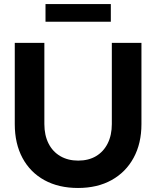

<svg xmlns="http://www.w3.org/2000/svg" viewBox="-20 -910 765 940"><path d="M362 10.3Q267.3 10.3 197.6 -27.9Q128 -66.1 90.1 -136.6Q52.3 -207 52.3 -302.4V-700H197.2V-302.4Q197.2 -248.3 217.5 -207.8Q237.8 -167.4 275.4 -145.5Q313 -123.7 362.7 -123.7Q413.4 -123.7 450.2 -145.5Q487 -167.4 507.2 -207.8Q527.5 -248.3 527.5 -302.4V-700H672.5V-302.4Q672.5 -207.7 634.1 -137.3Q595.8 -66.9 526.2 -28.3Q456.7 10.3 362 10.3ZM202.8 -803.5V-890.2H522.6V-803.5Z"/></svg>

Font: Red Hat Display VF
Style: Regular
Weight: 300
Designer: Pentagram, MCKL
Foundry: Pentagram, MCKL
Version: Version 1.023